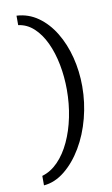

<svg xmlns="http://www.w3.org/2000/svg" viewBox="-89 -712 511 878"><g transform="rotate(-10 166.5 -273.0)"><path d="M42 120V76Q83 64 116 30Q149 -4 172.5 -54.5Q196 -105 208.5 -166Q221 -227 221 -293Q221 -353 210 -410Q199 -467 177.5 -513Q156 -559 124.5 -588Q93 -617 53 -622V-666Q108 -663 152.5 -631.5Q197 -600 228.5 -548Q260 -496 276.5 -431Q293 -366 293 -296Q293 -221 274 -148.5Q255 -76 220 -17Q185 42 139 79Q93 116 42 120Z"/></g></svg>

Font: Alumni Sans Medium
Style: Regular
Weight: 500
Designer: Robert E. Leuschke
Foundry: Robert E. Leuschke
Version: Version 1.018